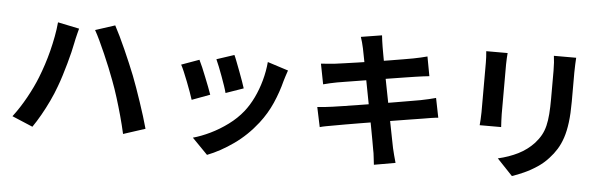

<svg xmlns="http://www.w3.org/2000/svg" viewBox="-54 -1007 4107 1295"><g transform="rotate(5 2000.0 -360.0)"><path d="M205.4 -329.7Q222.2 -372 237.4 -418.4Q252.6 -464.8 265.1 -514Q277.5 -563.2 286.8 -612.7Q296.2 -662.1 300.4 -709.7L445.7 -679.5Q442.2 -665.3 437 -646.3Q431.9 -627.3 428 -609.3Q424 -591.2 421.8 -579.7Q416.8 -553.4 407.9 -516.3Q399 -479.2 387.3 -437.9Q375.6 -396.6 362.8 -355.2Q350 -313.8 336.7 -278.9Q319.3 -230.4 294.7 -178.5Q270.2 -126.6 242.9 -78.6Q215.6 -30.6 189.5 7L49.5 -52Q96.7 -113.7 138.2 -188.8Q179.6 -263.9 205.4 -329.7ZM699 -350.6Q684.5 -390.2 666.1 -435.2Q647.8 -480.2 627.9 -525.6Q608 -571 589.1 -611Q570.2 -651 554 -679.6L686.7 -722.6Q702.3 -693.7 722.1 -652.8Q742 -612 762.2 -566.1Q782.5 -520.3 801.5 -475.6Q820.5 -430.9 834.6 -395Q847.7 -361.2 863.7 -316.4Q879.6 -271.5 895.8 -223.3Q912 -175.1 926.4 -129Q940.8 -82.9 950.8 -45.7L803 2.3Q789.7 -57.1 773 -117.8Q756.3 -178.5 737.8 -237.8Q719.4 -297.1 699 -350.6Z M1504.9 -593.9Q1512.5 -578.3 1523.7 -548.5Q1535 -518.8 1547.8 -485.4Q1560.6 -452 1571 -422.1Q1581.4 -392.2 1586.9 -374.9L1467.4 -333.2Q1462.9 -351.6 1453 -380.7Q1443.1 -409.8 1431.1 -442.5Q1419.1 -475.2 1407.2 -505.3Q1395.3 -535.3 1386.2 -554.8ZM1873.9 -521.1Q1865.7 -497.2 1860.2 -480Q1854.7 -462.9 1850.3 -447.8Q1831.1 -372 1798.1 -296.6Q1765 -221.3 1713.7 -155.2Q1643.9 -65.5 1555.5 -3Q1467.1 59.5 1379.3 93.4L1274.3 -13.9Q1329.1 -29 1390.1 -58.4Q1451.1 -87.9 1507.9 -129.9Q1564.8 -171.9 1605.8 -223.4Q1639.7 -266.1 1666.6 -321.8Q1693.4 -377.4 1710.8 -440.5Q1728.2 -503.6 1733.5 -566.2ZM1272.7 -541.2Q1282.6 -522 1295.3 -492.2Q1307.9 -462.4 1321.1 -429Q1334.4 -395.5 1346.5 -364.7Q1358.6 -333.9 1365.6 -312.7L1243.8 -267.4Q1237.8 -287.2 1226.1 -319.3Q1214.5 -351.4 1200.9 -386.5Q1187.3 -421.6 1174.5 -451.6Q1161.8 -481.5 1152.6 -497.8Z M2364.4 -714Q2359.8 -735.7 2354.7 -754Q2349.5 -772.2 2343.7 -789.9L2485.2 -812.7Q2487 -798.1 2489.6 -775.8Q2492.2 -753.4 2495.8 -735.3Q2498.4 -720.9 2505 -683.1Q2511.6 -645.3 2521.8 -591.2Q2532 -537.2 2544.4 -474.8Q2556.7 -412.4 2569 -348.7Q2581.3 -285.1 2592.5 -227.8Q2603.6 -170.5 2612.3 -126.9Q2621.1 -83.3 2625.2 -61.7Q2630.2 -39.9 2637 -13.9Q2643.8 12.1 2650.8 36.4L2506.5 61.8Q2502.5 34.1 2500.2 8.4Q2497.8 -17.3 2492.8 -39.3Q2489.5 -58.8 2482 -100.5Q2474.5 -142.3 2463.9 -198.3Q2453.3 -254.3 2440.9 -317.2Q2428.6 -380.1 2416.8 -443.1Q2405 -506.2 2394.2 -561.2Q2383.5 -616.2 2375.7 -656.4Q2368 -696.6 2364.4 -714ZM2091.3 -586.6Q2114.7 -588.4 2137.8 -589.9Q2160.8 -591.4 2184.1 -594.1Q2205.7 -597.1 2246 -602.6Q2286.4 -608.1 2338 -615.8Q2389.6 -623.4 2445.1 -632Q2500.6 -640.6 2552.6 -649.2Q2604.6 -657.8 2645.5 -664.8Q2686.5 -671.8 2709.1 -676Q2733 -680.8 2759 -686.5Q2784.9 -692.3 2802.8 -697.4L2827.2 -566Q2811.1 -565 2784.2 -561Q2757.3 -557.1 2734.9 -554.1Q2708.3 -550.1 2664.6 -543.2Q2621 -536.3 2568.2 -527.8Q2515.4 -519.3 2460.3 -510.4Q2405.2 -501.5 2355 -493.4Q2304.9 -485.3 2266.8 -479.1Q2228.7 -472.9 2209.9 -469.7Q2186.4 -465.1 2165.3 -460.5Q2144.1 -456 2118.1 -448.9ZM2092.1 -293.2Q2112 -294.2 2142.3 -297.4Q2172.5 -300.6 2195.6 -304.1Q2222.6 -307.9 2267.8 -314.9Q2313 -321.9 2369.5 -331Q2426.1 -340.1 2486.3 -349.7Q2546.4 -359.3 2603.2 -369.1Q2660 -378.8 2707.1 -386.9Q2754.3 -395 2782.9 -400Q2811.9 -405.8 2838.6 -412Q2865.2 -418.2 2885 -423.8L2911.5 -291.9Q2891.9 -290.9 2863.4 -286.3Q2834.9 -281.7 2806.1 -276.7Q2774.2 -271.7 2726.1 -264Q2677.9 -256.3 2620.5 -246.8Q2563 -237.3 2503.2 -227.8Q2443.4 -218.3 2388.1 -208.8Q2332.9 -199.3 2289.1 -191.9Q2245.3 -184.5 2220 -179.5Q2187.8 -174 2162.5 -169.2Q2137.2 -164.4 2120.4 -159.4Z M3802.8 -776.1Q3801.8 -755.4 3800.4 -730.7Q3799 -705.9 3799 -675.8Q3799 -650.1 3799 -613Q3799 -575.9 3799 -539.3Q3799 -502.7 3799 -478Q3799 -397.8 3791.4 -337.9Q3783.8 -278 3768.9 -233.2Q3754 -188.5 3732.5 -153.8Q3711 -119.1 3682.6 -88.5Q3650.1 -52.1 3607.2 -23.6Q3564.4 4.9 3520.8 24.5Q3477.3 44.2 3440.3 56.4L3335.5 -54Q3410.2 -71.3 3470.6 -101.5Q3531 -131.8 3576.4 -180.2Q3602.1 -208.8 3618.3 -238Q3634.5 -267.3 3643 -302.5Q3651.5 -337.8 3654.9 -382.7Q3658.3 -427.6 3658.3 -486.4Q3658.3 -512.1 3658.3 -548Q3658.3 -583.9 3658.3 -619.1Q3658.3 -654.2 3658.3 -675.8Q3658.3 -705.9 3656.5 -730.7Q3654.7 -755.4 3651.9 -776.1ZM3339.4 -767.5Q3338.4 -750.3 3337 -732.6Q3335.6 -714.9 3335.6 -691.2Q3335.6 -680.2 3335.6 -655.1Q3335.6 -630 3335.6 -596.6Q3335.6 -563.2 3335.6 -526.8Q3335.6 -490.4 3335.6 -456Q3335.6 -421.5 3335.6 -394.5Q3335.6 -367.4 3335.6 -353.4Q3335.6 -334.4 3337 -309.3Q3338.4 -284.1 3339.4 -266.3H3194Q3195.2 -280.2 3197 -305.9Q3198.7 -331.6 3198.7 -354.2Q3198.7 -368.2 3198.7 -395.2Q3198.7 -422.3 3198.7 -456.7Q3198.7 -491.2 3198.7 -527.6Q3198.7 -563.9 3198.7 -597Q3198.7 -630 3198.7 -655.1Q3198.7 -680.2 3198.7 -691.2Q3198.7 -705 3197.7 -727.6Q3196.7 -750.3 3194.7 -767.5Z"/></g></svg>

Font: Noto Sans TC
Style: Regular
Weight: 100
Designer: Ryoko NISHIZUKA 西塚涼子 (kana, bopomofo & ideographs); Paul D. Hunt (Latin, Greek & Cyrillic); Sandoll Communications 산돌커뮤니
Foundry: Adobe
Version: Version 2.004;hotconv 1.0.118;makeotfexe 2.5.65603